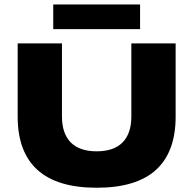

<svg xmlns="http://www.w3.org/2000/svg" viewBox="-20 -838 886 880"><path d="M423 22.5Q242 22.5 151.5 -59.5Q61 -141.5 61 -303.5V-639H264V-304Q264 -226.5 304 -185.5Q344 -144.5 423 -144.5Q502 -144.5 542 -185.5Q582 -226.5 582 -304V-639H785V-303.5Q785 -141.5 695 -59.5Q605 22.5 423 22.5ZM224 -704.5V-817.5H622V-704.5Z"/></svg>

Font: Anek Latin Expanded ExtraBold
Style: Regular
Weight: 800
Width: 7
Designer: Yesha Goshar
Foundry: Ek Type
Version: Version 1.003